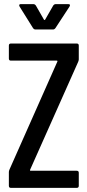

<svg xmlns="http://www.w3.org/2000/svg" viewBox="-20 -911 424 931"><path d="M75 -879Q73 -883 73 -885Q73 -891 81 -891H142Q149 -891 154 -884L193 -816Q194 -814 196 -814Q198 -814 199 -816L238 -884Q243 -891 250 -891H311Q324 -891 317 -879L249 -775Q244 -768 237 -768H152Q145 -768 140 -775ZM33 0Q23 0 23 -10V-77Q23 -82 26 -89L258 -612Q260 -617 255 -617H33Q23 -617 23 -627V-690Q23 -700 33 -700H352Q362 -700 362 -690V-623Q362 -618 359 -611L126 -88Q124 -83 129 -83H352Q362 -83 362 -73V-10Q362 0 352 0Z"/></svg>

Font: Barlow Condensed Medium
Style: Regular
Weight: 500
Width: 3
Designer: Jeremy Tribby
Foundry: Tribby Type
Version: Version 1.422;hotconv 1.0.109;makeotfexe 2.5.65596